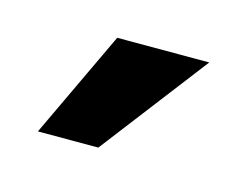

<svg xmlns="http://www.w3.org/2000/svg" viewBox="-39 -809 297 240"><g transform="rotate(15 109.5 -689.5)"><path d="M208 -758.8 101.6 -620.1H23.4L88.9 -758.8Z"/></g></svg>

Font: Allerta
Style: Stencil
Weight: 400
Designer: Matt McInerney
Foundry: Matt McInerney
Version: Version 1.0